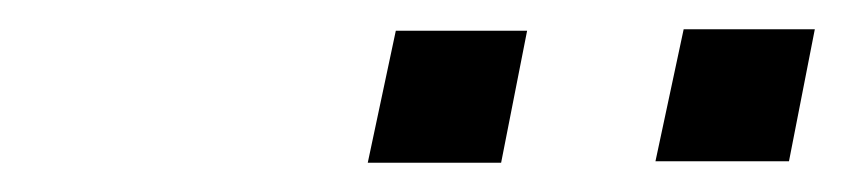

<svg xmlns="http://www.w3.org/2000/svg" viewBox="-20 -680 572 130"><path d="M229 -569.8 248 -659.2H336.9L319.3 -569.8ZM423.8 -570.8 442.9 -660.2H531.7L514.2 -570.8Z"/></svg>

Font: CMU Sans Serif
Style: Oblique
Weight: 500
Italic angle: -12°
Version: Version 0.7.0